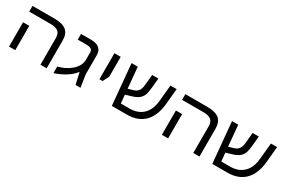

<svg xmlns="http://www.w3.org/2000/svg" viewBox="67 -1466 3467 2364"><g transform="rotate(30 1800.5 -284.0)"><path d="M626 0H538.1V-376Q538.1 -444.3 501.5 -470.7Q464.8 -497.1 400.4 -497.1H91.3V-578.1H406.7Q518.6 -578.1 572.3 -534.2Q626 -490.2 626 -393.6ZM179.7 0H91.3V-345.7H179.7Z M728 9.8V-84Q781.7 -97.2 825 -118.7Q868.2 -140.1 900.9 -167Q992.7 -241.7 992.7 -334V-434.6Q992.7 -469.2 970 -483.2Q947.3 -497.1 904.8 -497.1H780.8V-578.1H931.2Q971.7 -578.1 1005.4 -565.2Q1039.1 -552.2 1059.6 -522.9Q1080.1 -493.7 1080.1 -445.3V-174.8L1106.9 0H1036.6L1001 -160.2H995.6Q958.5 -112.8 909.7 -78.9Q860.8 -44.9 812.7 -23.2Q764.6 -1.5 728 9.8Z M1300.8 -208H1255.9V-578.1H1345.2V-295.9Z M1764.2 0H1552.7L1499.5 -578.1H1587.9L1615.2 -280.3L1688 -301.8Q1731 -314.5 1752 -344.2Q1772.9 -374 1778.3 -428.7L1792 -578.1H1880.4L1868.2 -446.3Q1863.3 -391.1 1851.8 -348.9Q1840.3 -306.6 1806.4 -275.6Q1772.5 -244.6 1700.2 -223.6L1622.6 -200.7L1633.8 -81.1H1764.2Q1832 -81.1 1888.9 -108.4Q1945.8 -135.7 1983.6 -194.3Q2021.5 -252.9 2030.3 -346.7L2052.7 -578.1H2140.6L2118.7 -346.7Q2115.2 -309.1 2104.2 -262.9Q2093.3 -216.8 2070.3 -170.7Q2047.4 -124.5 2008.1 -85.9Q1968.8 -47.4 1908.9 -23.7Q1849.1 0 1764.2 0Z M2798.8 0H2710.9V-376Q2710.9 -444.3 2674.3 -470.7Q2637.7 -497.1 2573.2 -497.1H2264.2V-578.1H2579.6Q2691.4 -578.1 2745.1 -534.2Q2798.8 -490.2 2798.8 -393.6ZM2352.5 0H2264.2V-345.7H2352.5Z M3192.4 0H2981L2927.7 -578.1H3016.1L3043.5 -280.3L3116.2 -301.8Q3159.2 -314.5 3180.2 -344.2Q3201.2 -374 3206.5 -428.7L3220.2 -578.1H3308.6L3296.4 -446.3Q3291.5 -391.1 3280 -348.9Q3268.6 -306.6 3234.6 -275.6Q3200.7 -244.6 3128.4 -223.6L3050.8 -200.7L3062 -81.1H3192.4Q3260.3 -81.1 3317.1 -108.4Q3374 -135.7 3411.9 -194.3Q3449.7 -252.9 3458.5 -346.7L3481 -578.1H3568.8L3546.9 -346.7Q3543.5 -309.1 3532.5 -262.9Q3521.5 -216.8 3498.5 -170.7Q3475.6 -124.5 3436.3 -85.9Q3397 -47.4 3337.2 -23.7Q3277.3 0 3192.4 0Z"/></g></svg>

Font: Lunasima
Style: Regular
Weight: 400
Designer: The DocRepair Project, Monotype Design Team
Foundry: Google
Version: Version 2.009